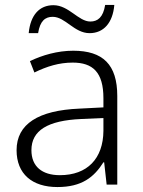

<svg xmlns="http://www.w3.org/2000/svg" viewBox="-20 -746 576 776"><path d="M96 -612H134C142 -662 163 -678 193 -678C244 -678 280 -612 342 -612C399 -612 436 -654 442 -726H405C397 -676 375 -659 345 -659C297 -659 258 -725 196 -725C139 -725 103 -685 96 -612ZM276 -541C212 -541 151 -523 101 -499L119 -453C170 -478 219 -493 274 -493C355 -493 398 -454 398 -349V-312L301 -307C135 -300 47 -245 47 -139C47 -43 110 10 212 10C311 10 360 -30 398 -90H401L411 0H454V-358C454 -485 396 -541 276 -541ZM308 -265 398 -269V-217C397 -105 333 -38 222 -38C150 -38 107 -73 107 -139C107 -219 173 -259 308 -265Z"/></svg>

Font: Noto Sans Meetei Mayek Light
Style: Regular
Weight: 300
Designer: Monotype Design Team and Neelakash Kshetrimayum
Foundry: Monotype Imaging Inc.
Version: Version 2.002